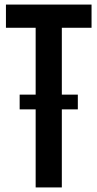

<svg xmlns="http://www.w3.org/2000/svg" viewBox="-20 -820 426 840"><path d="M136 0V-698.5H6V-800H380.5V-698.5H250.5V0ZM66 -406H320.5V-341.5H66Z"/></svg>

Font: Big Shoulders Text Thin
Style: Bold
Weight: 700
Version: Version 2.002